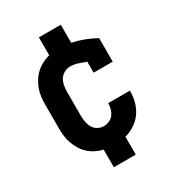

<svg xmlns="http://www.w3.org/2000/svg" viewBox="-178 -736 855 941"><g transform="rotate(-30 250.0 -265.5)"><path d="M188 102V2Q166 -3 146 -13Q126 -23 109.5 -38Q93 -53 81.5 -72Q70 -91 62.5 -112Q55 -133 52.5 -155.5Q50 -178 50 -200V-330Q50 -352 52.5 -374Q55 -396 62.5 -417Q70 -438 82 -457Q94 -476 110.5 -491Q127 -506 146.5 -516Q166 -526 188 -532V-633H312V-531Q346 -524 379 -511.5Q412 -499 442 -482V-349H334V-411Q313 -419 292 -426Q271 -433 249 -433Q231 -433 214.5 -424Q198 -415 189 -399.5Q180 -384 177 -366Q174 -348 174 -330V-200Q174 -182 177 -164Q180 -146 188.5 -130.5Q197 -115 213 -106Q229 -97 247 -97Q263 -97 278 -103.5Q293 -110 302.5 -122.5Q312 -135 316.5 -151Q321 -167 321 -183Q321 -183 320.5 -183Q320 -183 320 -184H444Q444 -183 444 -182.5Q444 -182 444 -182Q444 -151 436 -121Q428 -91 410.5 -66Q393 -41 367 -24Q341 -7 312 1V102Z"/></g></svg>

Font: iosevka_custom_sans_ss08 XBd
Style: Regular
Weight: 800
Designer: Belleve Invis
Foundry: Belleve Invis
Version: Version 10.3.0; ttfautohint (v1.8.3)